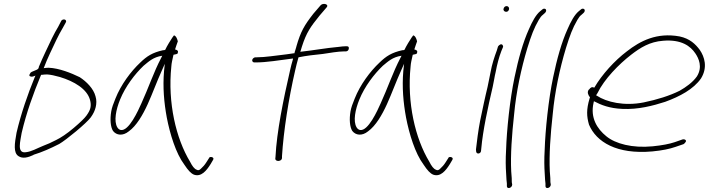

<svg xmlns="http://www.w3.org/2000/svg" viewBox="-20 -740 3600 975"><path d="M133 -367C127 -358 128 -354 134 -352C143 -348 152 -353 160 -356L156 -347C121 -262 87 -164 64 -66C54 -11 47 36 74 53C95 67 122 60 150 47V46C193 33 238 13 281 -9C317 -30 419 -114 441 -144C454 -162 462 -179 466 -196C470 -213 471 -232 465 -251C455 -290 420 -325 385 -348C342 -369 280 -394 227 -396C219 -396 210 -395 202 -394C221 -445 246 -494 267 -539C277 -559 287 -579 298 -597L313 -624C315 -628 317 -631 315 -635C312 -644 296 -643 291 -634L276 -605C265 -586 254 -567 244 -546C222 -499 198 -451 177 -400V-399C177 -399 177 -390 167 -386C158 -382 150 -379 141 -375L140 -374C136 -373 136 -372 133 -367ZM90 -65C114 -168 150 -267 187 -356L189 -360H192C200 -361 210 -362 219 -362C237 -361 259 -356 284 -349C357 -327 422 -288 437 -233C441 -219 442 -205 439 -192C436 -179 429 -167 419 -153C409 -139 387 -118 354 -90C320 -61 288 -40 265 -29C242 -17 220 -7 198 1C166 14 140 30 111 33C64 40 84 -25 90 -65ZM298 -597Z M545 -175C538 -135 541 -95 554 -75C571 -53 603 -48 634 -73C673 -101 705 -156 730 -211C755 -266 776 -325 801 -380L817 -416L813 -379C806 -297 813 -219 827 -143C843 -60 873 39 916 96C935 125 950 141 965 147C1002 160 1029 126 1049 94L1062 72C1071 58 1047 53 1042 61V62L1028 84C1020 97 1010 108 1001 116C993 125 985 126 979 122C967 118 956 103 945 81C874 -36 831 -218 850 -402C851 -421 856 -438 859 -453L861 -462C871 -464 882 -465 883 -471V-472C886 -481 882 -486 869 -489C874 -506 879 -518 883 -530C877 -555 867 -561 863 -560C862 -559 860 -556 855 -549C848 -539 827 -505 819 -487C816 -485 811 -485 808 -485C754 -473 726 -455 692 -422C645 -378 594 -310 566 -239C556 -215 548 -193 545 -175ZM590 -235C617 -301 664 -363 709 -406C736 -428 758 -450 804 -457L798 -445C761 -375 733 -291 698 -215C682 -179 634 -72 593 -80C587 -81 580 -86 576 -93C557 -124 569 -184 590 -235ZM1049 94Z M1261 -436C1259 -429 1265 -423 1271 -423H1279C1334 -423 1397 -434 1468 -443L1467 -437C1462 -420 1457 -402 1453 -383C1419 -235 1385 -69 1379 56L1378 66C1379 83 1411 80 1412 63V53C1420 -74 1445 -236 1479 -383C1484 -404 1489 -426 1495 -446L1496 -449C1535 -457 1578 -462 1619 -466C1652 -471 1698 -479 1727 -479H1736C1744 -479 1749 -484 1751 -491C1753 -500 1750 -505 1742 -505H1733C1727 -505 1714 -504 1692 -501H1691C1643 -497 1569 -484 1505 -477L1507 -483C1509 -490 1511 -497 1513 -503C1536 -575 1557 -604 1603 -661L1639 -703C1652 -719 1620 -727 1608 -713L1571 -670C1526 -612 1507 -581 1485 -504V-503C1482 -494 1480 -485 1476 -474V-470C1464 -468 1447 -466 1434 -464C1380 -458 1327 -449 1284 -449H1277C1270 -449 1262 -442 1261 -436Z M1760 -175C1753 -135 1756 -95 1769 -75C1786 -53 1818 -48 1849 -73C1888 -101 1920 -156 1945 -211C1970 -266 1991 -325 2016 -380L2032 -416L2028 -379C2021 -297 2028 -219 2042 -143C2058 -60 2088 39 2131 96C2150 125 2165 141 2180 147C2217 160 2244 126 2264 94L2277 72C2286 58 2262 53 2257 61V62L2243 84C2235 97 2225 108 2216 116C2208 125 2200 126 2194 122C2182 118 2171 103 2160 81C2089 -36 2046 -218 2065 -402C2066 -421 2071 -438 2074 -453L2076 -462C2086 -464 2097 -465 2098 -471V-472C2101 -481 2097 -486 2084 -489C2089 -506 2094 -518 2098 -530C2092 -555 2082 -561 2078 -560C2077 -559 2075 -556 2070 -549C2063 -539 2042 -505 2034 -487C2031 -485 2026 -485 2023 -485C1969 -473 1941 -455 1907 -422C1860 -378 1809 -310 1781 -239C1771 -215 1763 -193 1760 -175ZM1805 -235C1832 -301 1879 -363 1924 -406C1951 -428 1973 -450 2019 -457L2013 -445C1976 -375 1948 -291 1913 -215C1897 -179 1849 -72 1808 -80C1802 -81 1795 -86 1791 -93C1772 -124 1784 -184 1805 -235ZM2264 94Z M2537 -695C2535 -687 2542 -680 2550 -680C2558 -680 2563 -685 2565 -693C2567 -701 2561 -709 2553 -709C2545 -709 2539 -704 2537 -695ZM2471 -373C2466 -350 2462 -326 2456 -299C2450 -272 2443 -246 2437 -216L2418 -126C2410 -86 2400 -12 2397 19L2398 30C2400 45 2423 42 2423 24L2424 14C2432 -77 2458 -197 2482 -299C2488 -325 2491 -350 2497 -374C2504 -412 2514 -450 2526 -481L2534 -500C2536 -503 2534 -507 2533 -510C2527 -521 2514 -512 2509 -504L2503 -484C2491 -452 2478 -413 2471 -373ZM2497 -371Z M2593 -348C2569 -235 2553 -77 2550 20C2547 70 2548 109 2550 138C2551 167 2553 184 2554 192V206C2555 222 2581 215 2581 197L2579 185C2579 176 2579 158 2576 130C2572 47 2579 -54 2591 -162C2601 -271 2626 -390 2658 -496C2678 -560 2691 -596 2716 -639C2723 -651 2729 -659 2737 -665L2747 -674C2749 -676 2752 -679 2753 -683C2755 -691 2751 -696 2743 -696C2739 -696 2736 -694 2734 -692L2723 -683C2701 -665 2682 -629 2666 -592C2636 -526 2612 -440 2593 -348Z M2789 -348C2765 -235 2749 -77 2746 20C2743 70 2744 109 2746 138C2747 167 2749 184 2750 192V206C2751 222 2777 215 2777 197L2775 185C2775 176 2775 158 2772 130C2768 47 2775 -54 2787 -162C2797 -271 2822 -390 2854 -496C2874 -560 2887 -596 2912 -639C2919 -651 2925 -659 2933 -665L2943 -674C2945 -676 2948 -679 2949 -683C2951 -691 2947 -696 2939 -696C2935 -696 2932 -694 2930 -692L2919 -683C2897 -665 2878 -629 2862 -592C2832 -526 2808 -440 2789 -348Z M2970 -285C2960 -272 2967 -257 2975 -247L2976 -245L2974 -240C2957 -183 2959 -149 2971 -107C3008 -19 3112 45 3292 29C3345 24 3381 16 3410 6L3451 -8C3454 -10 3458 -13 3461 -18C3469 -27 3457 -35 3446 -32L3406 -18C3379 -9 3344 -2 3294 3C3191 13 3105 -10 3059 -48C3012 -86 2977 -142 2994 -217L2996 -226C3034 -206 3075 -190 3140 -187C3220 -183 3296 -203 3358 -223C3432 -250 3502 -287 3540 -342C3575 -399 3557 -452 3534 -486C3512 -516 3483 -544 3431 -555C3316 -576 3232 -533 3163 -479C3101 -432 3037 -362 2998 -295C2986 -300 2980 -297 2971 -285ZM3007 -256 3014 -267C3049 -339 3123 -414 3185 -462C3233 -499 3280 -528 3347 -533C3441 -541 3487 -505 3511 -469C3528 -444 3549 -400 3519 -352C3498 -322 3463 -297 3431 -279C3381 -254 3317 -234 3249 -220C3149 -200 3059 -222 3011 -254ZM3540 -342Z"/></svg>

Font: Stray Cat
Style: LtExtObl
Weight: 300
Version: Version 1.0